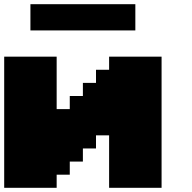

<svg xmlns="http://www.w3.org/2000/svg" viewBox="-20 -895 915 915"><path d="M500 0H750V-625H500V-562.5H437.5V-500H375V-437.5H312.5V-375H250V-625H0V0H250V-62.5H312.5V-125H375V-187.5H437.5V-250H500ZM125 -750H625V-875H125Z"/></svg>

Font: Faithful 32x
Style: Bold
Weight: 400
Foundry: Faithful Resource Pack
Version: Version 1.0; January 27, 2023